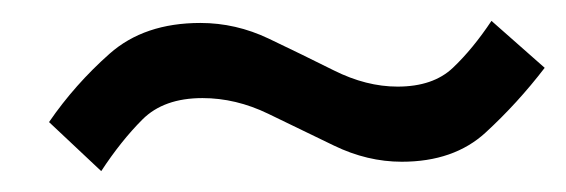

<svg xmlns="http://www.w3.org/2000/svg" viewBox="-20 -375 542 184"><path d="M77 -211 27 -258Q51.7 -294 85 -323.5Q118.3 -353 172 -353Q206 -353 237.5 -338Q269 -323 300 -307.5Q331 -292 361 -292Q395 -292 414 -310Q433 -328 451 -355L502 -310Q475.9 -276 445.4 -248Q415 -220 365 -220Q332 -220 300 -235.5Q268 -251 237 -266Q206 -281 174 -281Q137 -281 116.5 -260.5Q96 -240 77 -211Z"/></svg>

Font: Libre Bodoni
Style: Italic
Weight: 400
Italic angle: -13°
Designer: Pablo Impallari, Rodrigo Fuenzalida
Foundry: Impallari Type
Version: Version 2.005;gftools[0.9.23]